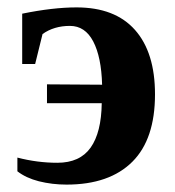

<svg xmlns="http://www.w3.org/2000/svg" viewBox="-20 -490 472 519"><path d="M107 -262 256 -261Q254 -336 232 -378Q210 -420 169 -420Q126 -420 95 -398L75 -317H40V-453Q123 -470 187 -470Q291 -470 345 -409Q399 -348 399 -235Q399 -114 338 -53Q276 9 160 9Q121 9 85 0Q50 -9 27 -27V-64Q81 -50 135 -50Q196 -50 225 -91Q254 -132 255 -211H107Z"/></svg>

Font: Libra Serif Modern
Style: Bold
Weight: 700
Designer: Stefan Peev, Context Ltd
Foundry: Ascender Corporation
Version: Version 1.000